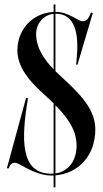

<svg xmlns="http://www.w3.org/2000/svg" viewBox="-20 -760 451 840"><path d="M397 -194C397 -281 331 -344 286 -389C269.8 -405.2 246.2 -425.1 222.5 -448.7V-700C223 -700 223.5 -700 224 -700C310 -700 325 -609 316 -510L313 -477H319L386 -703L378 -705C368 -679 359 -667 343 -667C320 -667 281 -708 224 -708H222.5V-740.5H214.5V-707.8C120.6 -703.1 56 -629 56 -540C56 -437 159 -363 204 -318C207.4 -314.6 210.9 -311.1 214.5 -307.5V-0.4C211.1 -0.1 207.6 0 204 0C68 0 72.5 -153.5 102.5 -330L94 -331.5L10 -23.5H18.5C22.5 -37.5 30.5 -47.5 43.5 -48C56 -48.5 71.5 -37 97.5 -23.5C126.5 -8.5 167 8 204 8C207.5 8 211 7.9 214.5 7.8V59.5H222.5V7.2C324 -1.3 397 -79.8 397 -194ZM138 -611C138 -655 168.7 -694.6 214.5 -699.5V-456.9C175.1 -497.8 138 -549.2 138 -611ZM222.5 -299.4C265.1 -256.1 315 -198.6 315 -123C315 -56.1 278.9 -9.6 222.5 -1.3Z"/></svg>

Font: Picaflor 48 pt
Style: Regular
Weight: 400
Designer: Ariel Martín Pérez
Foundry: Tunera Type Foundry
Version: Version 1.000;hotconv 1.0.109;makeotfexe 2.5.65596